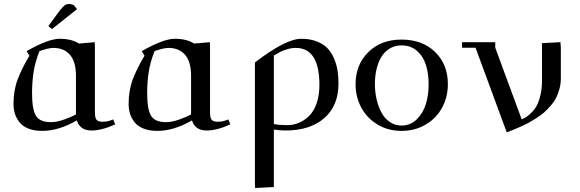

<svg xmlns="http://www.w3.org/2000/svg" viewBox="-20 -651 2913 965"><path d="M47.9 -128.9Q47.9 -197.3 69.1 -252.9Q90.3 -308.6 127.9 -371.1L113.8 -394Q222.7 -456.1 279.8 -456.1Q339.4 -456.1 377 -432.1L456.1 -439L457 -411.1V-86.9Q457 -59.1 465.1 -49.1Q473.1 -39.1 496.1 -39.1Q522.9 -39.1 548.8 -50.8L559.1 -25.9Q491.7 4.9 439.9 4.9Q381.8 4.9 366.2 -45.9Q275.9 6.8 191.9 6.8Q151.9 6.8 122.6 -4.9Q93.3 -16.6 77.6 -36.9Q62 -57.1 54.9 -79.8Q47.9 -102.5 47.9 -128.9ZM141.1 -182.1Q141.1 -102.1 160.4 -69.6Q179.7 -37.1 235.8 -37.1Q264.2 -37.1 301.3 -49.8Q338.4 -62.5 361.8 -76.2V-270Q361.8 -339.8 332 -375Q302.2 -410.2 248 -410.2Q223.6 -410.2 178.2 -394Q156.7 -339.4 148.9 -289.8Q141.1 -240.2 141.1 -182.1ZM223.1 -520 279.8 -597.2Q295.4 -616.7 304.7 -623.8Q314 -630.9 328.1 -630.9Q333.5 -630.9 339.6 -629.2Q345.7 -627.4 348.6 -626L352.1 -624L367.2 -605L241.2 -504.9Z M626.5 -128.9Q626.5 -197.3 647.7 -252.9Q668.9 -308.6 706.5 -371.1L692.4 -394Q801.3 -456.1 858.4 -456.1Q918 -456.1 955.6 -432.1L1034.7 -439L1035.6 -411.1V-86.9Q1035.6 -59.1 1043.7 -49.1Q1051.8 -39.1 1074.7 -39.1Q1101.6 -39.1 1127.4 -50.8L1137.7 -25.9Q1070.3 4.9 1018.6 4.9Q960.4 4.9 944.8 -45.9Q854.5 6.8 770.5 6.8Q730.5 6.8 701.2 -4.9Q671.9 -16.6 656.2 -36.9Q640.6 -57.1 633.5 -79.8Q626.5 -102.5 626.5 -128.9ZM719.7 -182.1Q719.7 -102.1 739 -69.6Q758.3 -37.1 814.5 -37.1Q842.8 -37.1 879.9 -49.8Q917 -62.5 940.4 -76.2V-270Q940.4 -339.8 910.6 -375Q880.9 -410.2 826.7 -410.2Q802.2 -410.2 756.8 -394Q735.4 -339.4 727.5 -289.8Q719.7 -240.2 719.7 -182.1Z M1261.2 269V-336.9Q1416 -456.1 1494.1 -456.1Q1538.1 -456.1 1571.5 -443.1Q1605 -430.2 1625.2 -409.2Q1645.5 -388.2 1658.4 -358.2Q1671.4 -328.1 1676.3 -297.6Q1681.2 -267.1 1681.2 -231Q1681.2 -119.6 1609.9 -57.4Q1538.6 4.9 1415 4.9Q1386.2 4.9 1356.4 0V289.1L1262.2 293.9ZM1356.4 -26.9Q1390.1 -22 1424.3 -22Q1454.6 -22 1482.4 -33.7Q1510.3 -45.4 1533.9 -68.6Q1557.6 -91.8 1571.5 -132.1Q1585.4 -172.4 1585.4 -224.1Q1585.4 -410.2 1466.3 -410.2Q1444.8 -410.2 1422.6 -403.3Q1400.4 -396.5 1388.4 -390.1Q1376.5 -383.8 1356.4 -372.1Z M1767.1 -228Q1767.1 -325.7 1831.1 -388.9Q1895 -452.1 1998 -452.1Q2103 -452.1 2167 -389.6Q2231 -327.1 2231 -228Q2231 -163.6 2202.1 -110.1Q2173.3 -56.6 2119.6 -24.9Q2065.9 6.8 1998 6.8Q1930.7 6.8 1877.4 -25.1Q1824.2 -57.1 1795.7 -110.6Q1767.1 -164.1 1767.1 -228ZM1864.3 -228Q1864.3 -189.5 1872.6 -153.1Q1880.9 -116.7 1896.5 -86.7Q1912.1 -56.6 1938.5 -38.3Q1964.8 -20 1998 -20Q2043 -20 2074.7 -51.3Q2106.4 -82.5 2120.4 -127.9Q2134.3 -173.3 2134.3 -226.1Q2134.3 -282.2 2120.4 -325.7Q2106.4 -369.1 2075 -396Q2043.5 -422.9 1998 -422.9Q1964.8 -422.9 1938.7 -407.2Q1912.6 -391.6 1896.5 -364.5Q1880.4 -337.4 1872.3 -302.7Q1864.3 -268.1 1864.3 -228Z M2302.2 -411.1V-439H2469.2V-411.1L2602.1 -50.8Q2615.2 -57.1 2624.3 -62.5Q2633.3 -67.9 2649.9 -83.7Q2666.5 -99.6 2677 -118.7Q2687.5 -137.7 2695.8 -170.9Q2704.1 -204.1 2704.1 -245.1V-434.1L2796.9 -439L2798.8 -411.1V-256.8Q2798.8 -230 2792 -204.6Q2785.2 -179.2 2775.1 -159.2Q2765.1 -139.2 2748 -119.9Q2731 -100.6 2715.3 -86.4Q2699.7 -72.3 2676.8 -57.9Q2653.8 -43.5 2637.7 -34.4Q2621.6 -25.4 2597.2 -14.6Q2572.8 -3.9 2560.3 1.2Q2547.9 6.3 2526.9 14.2L2370.1 -411.1Z"/></svg>

Font: Dehuti Alt
Style: Bold
Weight: 700
Version: Version 1.2